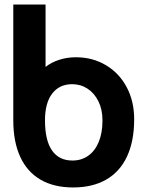

<svg xmlns="http://www.w3.org/2000/svg" viewBox="-20 -810 640 845"><path d="M38.5 -280.5V-790H180.5V-515.5Q207.5 -536.5 241.8 -547.2Q276 -558 314 -558Q387.5 -558 446 -523.2Q504.5 -488.5 537.5 -426.5Q570.5 -364.5 570.5 -285Q570.5 -189 539.2 -121.8Q508 -54.5 447.8 -19.8Q387.5 15 302 15Q217.5 15 158.5 -19.2Q99.5 -53.5 69 -119.8Q38.5 -186 38.5 -280.5ZM431 -280.5Q431 -328 413.2 -364Q395.5 -400 365.2 -419.8Q335 -439.5 297.5 -439.5Q241.5 -439.5 209.8 -398.2Q178 -357 178 -280.5Q178 -192.5 208.8 -148Q239.5 -103.5 299 -103.5Q338.5 -103.5 368.2 -124.5Q398 -145.5 414.5 -185.2Q431 -225 431 -280.5Z"/></svg>

Font: JuliaMono ExtraBold
Style: Regular
Weight: 800
Monospace: yes
Designer: cormullion
Foundry: corm
Version: Version 0.055; ttfautohint (v1.8.4)